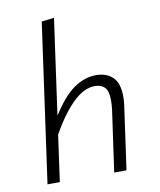

<svg xmlns="http://www.w3.org/2000/svg" viewBox="-83 -809 731 876"><g transform="rotate(-10 282.0 -371.5)"><path d="M165 -300Q217 -383 267 -417.5Q317 -452 369 -452Q419 -452 447.5 -424Q476 -396 476 -334Q476 -315 473 -293L432 0H375L415 -283Q418 -307 418 -326Q418 -371 401.5 -387.5Q385 -404 356 -404Q335 -404 312 -394.5Q289 -385 263.5 -362.5Q238 -340 210.5 -304Q183 -268 153 -215L123 0H66L169 -736L227 -743Z"/></g></svg>

Font: Glekhifnjqigglhiwekvrgaqftz
Style: Regular
Weight: 300
Italic angle: -8°
Designer: Carrois Corporate & Edenspiekermann
Foundry: Carrois Corporate GbR & Edenspiekermann AG
Version: Version 2.001